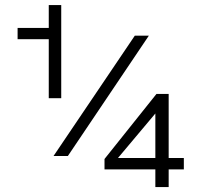

<svg xmlns="http://www.w3.org/2000/svg" viewBox="-20 -721 805 767"><path d="M600.6 26.4H653.8V-44.4H714.4V-89.8H653.8V-345.7H605L397.5 -85.9V-44.4H600.6ZM451.2 -89.8 600.6 -267.6V-89.8ZM174.8 -564.5V-328.6H224.6V-700.7H174.8V-609.4H50.3V-564.5ZM574.7 -578.6H518.6L193.8 -97.7H251Z"/></svg>

Font: Estedad Regular
Style: Regular
Weight: 400
Designer: Amin Abedi
Version: Version 7.3